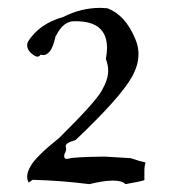

<svg xmlns="http://www.w3.org/2000/svg" viewBox="-20 -928 435 488"><path d="M299 -460Q334 -466 347 -470V-495Q347 -506 350 -515Q339 -517 312 -526L246 -530Q168 -529 155 -525L150 -524Q143 -524 143 -532L144 -537Q148 -543 148 -550L147 -557Q147 -565 172 -572Q285 -679 315 -732Q332 -762 332 -791Q332 -811 323 -831Q298 -890 253 -907L235 -908Q186 -908 141 -885Q80 -868 51 -822Q49 -818 49 -813Q49 -802 59 -793Q69 -784 75 -784Q80 -784 83 -789L90 -788Q99 -788 107 -798Q115 -808 121 -835Q133 -858 144.5 -866Q156 -874 167 -874H173Q252 -874 252 -806Q252 -793 249 -778Q255 -763 255 -748Q255 -726 238 -696.5Q221 -667 131 -578Q71 -530 58 -506Q49 -491 49 -479Q49 -471 53 -464L63 -471Q136 -469 207 -460Q244 -469 267 -469Q290 -469 299 -460Z"/></svg>

Font: Xiaobo Songti 小帛宋体
Style: Regular
Weight: 400
Version: Version 1.501;March 17, 2024;FontCreator 14.0.0.2814 64-bit